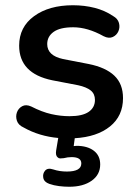

<svg xmlns="http://www.w3.org/2000/svg" viewBox="-20 -518 527 732"><path d="M244 194Q225 194 205 191.5Q185 189 168 183Q148 176 145 160Q142 144 152 132.5Q162 121 183 128Q195 132 208 134Q221 136 235 136Q290 136 290 105Q290 81 253 81Q238 81 223 85Q215 86 209.5 86Q204 86 200 82Q191 75 194 56L202 8Q167 5 133.5 -5Q100 -15 70 -32Q50 -41 44.5 -57.5Q39 -74 44.5 -89.5Q50 -105 64.5 -113Q79 -121 99 -112Q140 -91 175.5 -83Q211 -75 245 -75Q294 -75 318 -91.5Q342 -108 342 -137Q342 -160 326 -173Q310 -186 278 -193L179 -212Q53 -238 53 -344Q53 -415 110 -456.5Q167 -498 258 -498Q302 -498 341 -488Q380 -478 411 -457Q429 -447 433.5 -430.5Q438 -414 431.5 -399Q425 -384 410 -377Q395 -370 375 -380Q314 -414 259 -414Q209 -414 184.5 -396.5Q160 -379 160 -350Q160 -306 220 -293L318 -274Q383 -261 416 -229.5Q449 -198 449 -144Q449 -76 399.5 -36Q350 4 265 9L261 39L272 38Q313 38 337.5 56.5Q362 75 362 109Q362 148 329.5 171Q297 194 244 194Z"/></svg>

Font: Chiron GoRound TC M
Style: Regular
Weight: 500
Designer: Ryoko NISHIZUKA 西塚涼子 (kana, bopomofo & ideographs); Paul D. Hunt (Latin, Greek & Cyrillic); Sandoll Communications 산돌커뮤니
Foundry: Adobe
Version: Version 1.000;hotconv 1.1.1;makeotfexe 2.6.0